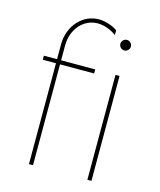

<svg xmlns="http://www.w3.org/2000/svg" viewBox="-113 -833 760 914"><g transform="rotate(15 267.5 -376.0)"><path d="M117 -590V-517H52V-497H117V0H137V-497H305V-517H137V-590C137 -672 192 -733 263 -732C295 -731 327 -719 353 -699V-723C328 -740 295 -751 263 -752C182 -753 117 -682 117 -590ZM415 -692C401 -692 389 -680 389 -666C389 -652 401 -640 415 -640C429 -640 441 -652 441 -666C441 -680 429 -692 415 -692ZM405 0H425V-517H405Z"/></g></svg>

Font: Montserrat Thin
Style: Regular
Weight: 250
Designer: Julieta Ulanovsky
Foundry: Julieta Ulanovsky
Version: Version 4.000